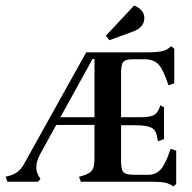

<svg xmlns="http://www.w3.org/2000/svg" viewBox="-28 -656 693 693"><path d="M608 -112V8L598 17Q584 7 568.5 3.5Q553 0 522 0H264L257 -18L271 -22Q296 -29 304.5 -41.5Q313 -54 313 -83V-205H175L117 -100Q103 -73 103 -51Q103 -37 111 -22L118 -10L109 0H-1L-8 -18L7 -22Q40 -31 57 -61L283 -467H504Q561 -467 578 -480L590 -489L601 -480V-355L580 -348Q562 -404 544.5 -423Q527 -442 495 -442H450Q425 -442 417 -432.5Q409 -423 409 -392V-233H480Q511 -233 525 -239.5Q539 -246 546 -263L551 -276L564 -269V-154L542 -146L538 -167Q534 -188 516.5 -196Q499 -204 458 -204H409V-74Q409 -43 418 -34Q427 -25 458 -25H507Q535 -25 552.5 -45Q570 -65 588 -119ZM313 -233V-443H306L190 -233ZM493 -591Q493 -556 449 -541L367 -511L354 -527L456 -636Q493 -621 493 -591Z"/></svg>

Font: Katibeh
Style: Regular
Weight: 400
Designer: Arabic design by Kourosh Beigpour, Latin design by Eduardo Tunni, engineering by Lasse Fister
Version: Version 1.000